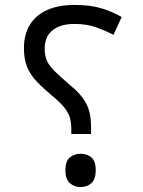

<svg xmlns="http://www.w3.org/2000/svg" viewBox="-20 -744 578 778"><path d="M269 -201V-218Q269 -247 263 -267.5Q257 -288 240 -309Q223 -330 189 -358Q153 -388 128 -414.5Q103 -441 90 -472.5Q77 -504 77 -549Q77 -603 100.5 -642.5Q124 -682 170 -703Q216 -724 282 -724Q348 -724 393.5 -709.5Q439 -695 473 -675L440 -603Q411 -618 372 -632.5Q333 -647 282 -647Q224 -647 192.5 -621Q161 -595 161 -547Q161 -517 171 -496Q181 -475 204 -453Q227 -431 265 -398Q298 -371 316 -346Q334 -321 341.5 -293.5Q349 -266 349 -228V-201ZM306 14Q281 14 263 -2Q245 -18 245 -54Q245 -91 263 -106Q281 -121 306 -121Q333 -121 350.5 -106Q368 -91 368 -54Q368 -18 350.5 -2Q333 14 306 14Z"/></svg>

Font: Noto Sans Adlam
Style: Regular
Weight: 400
Designer: Mark Jamra, Neil Patel
Foundry: JamraPatel LLC
Version: Version 3.001